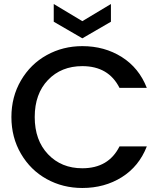

<svg xmlns="http://www.w3.org/2000/svg" viewBox="-20 -935 813 961"><path d="M37.1 -349.1Q37.1 -450.7 85 -532.5Q132.8 -614.3 213.9 -659.2Q294.9 -704.1 392.1 -704.1Q502.9 -704.1 589.4 -649.7Q675.8 -595.2 714.8 -495.1H578.1Q523.4 -604 392.1 -604Q286.6 -604 220.2 -534.7Q153.8 -465.3 153.8 -349.1Q153.8 -232.9 220.5 -162.8Q287.1 -92.8 392.1 -92.8Q523.4 -92.8 578.1 -202.1H714.8Q675.8 -102.1 589.6 -48.1Q503.4 5.9 392.1 5.9Q294.4 5.9 213.6 -38.8Q132.8 -83.5 85 -165.3Q37.1 -247.1 37.1 -349.1ZM392.1 -829.1 535.2 -915V-826.2L392.1 -743.2L249 -826.2V-915Z"/></svg>

Font: SVN-Poppins Medium
Style: Regular
Weight: 500
Designer: Ninad Kale (Devanagari), Jonny Pinhorn (Latin)
Foundry: Indian Type Foundry
Version: Version 3.002 2017